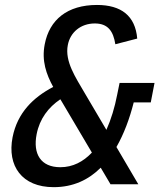

<svg xmlns="http://www.w3.org/2000/svg" viewBox="-20 -762 660 794"><path d="M464.5 -370C454.5 -318 439.5 -268.5 420 -225L331 -376C293 -441.5 247 -508 260.5 -576C270.5 -628.5 314 -665 372 -665C426.5 -665 448.5 -633 457 -579L547.5 -602.5C539.5 -696.5 481.5 -741.5 381 -741.5C258.5 -741.5 184.5 -680.5 165 -579C151.5 -510.5 171.5 -454.5 200 -402.5C117 -359 52 -295.5 32 -194.5C9 -76 70.5 12 202 12C282.5 12 346.5 -18.5 396.5 -68.5L437 0H552L461.5 -154C492.5 -208 516 -271.5 533 -338.5H603.5L619 -419H474.5ZM131.5 -207C144 -271 180 -318 229.5 -351.5L236.5 -340L360 -131C324.5 -93.5 281.5 -70.5 229.5 -70.5C148.5 -70.5 115.5 -125.5 131.5 -207Z"/></svg>

Font: Monaspace Argon
Style: Italic
Weight: 400
Italic angle: -11°
Designer: Riley Cran & the Lettermatic Team
Foundry: Lettermatic
Version: Version 1.101 (Monaspace Argon)